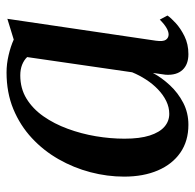

<svg xmlns="http://www.w3.org/2000/svg" viewBox="-24 -562 596 587"><g transform="rotate(-90 273.5 -268.0)"><path d="M443 -88.5Q440 -66.5 446 -58.2Q452 -50 462 -50Q471 -50 482.2 -56.5Q493.5 -63 507.5 -77L520 -53.5Q513.5 -43.5 497.2 -28.5Q481 -13.5 456.8 -1.5Q432.5 10.5 402 10.5Q370.5 10.5 353.8 -7.5Q337 -25.5 339 -59L344.5 -98Q330 -71 306.8 -46Q283.5 -21 253 -5.2Q222.5 10.5 186 10.5Q136.5 10.5 101 -14Q65.5 -38.5 46.5 -82.8Q27.5 -127 27.5 -186Q27.5 -237.5 41 -289Q54.5 -340.5 80.8 -386.5Q107 -432.5 145.5 -468.2Q184 -504 234.2 -524.8Q284.5 -545.5 346 -545.5Q372 -545.5 398.8 -539.2Q425.5 -533 446.5 -523.5L510 -543ZM393 -482.5Q384 -492 369.8 -497.8Q355.5 -503.5 337 -503.5Q297 -503.5 266 -484.5Q235 -465.5 212 -432.8Q189 -400 173.8 -358.5Q158.5 -317 151 -272.5Q143.5 -228 143.5 -185Q143.5 -138 153.2 -107.8Q163 -77.5 180 -62.8Q197 -48 219.5 -48Q239.5 -48 258.5 -57.2Q277.5 -66.5 294.2 -82.5Q311 -98.5 324.2 -119Q337.5 -139.5 346.5 -161.5Z"/></g></svg>

Font: Merriweather 72pt Medium
Style: Italic
Weight: 500
Italic angle: -7.8°
Version: Version 2.101